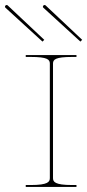

<svg xmlns="http://www.w3.org/2000/svg" viewBox="-79 -737 344 757"><path d="M95.5 -580 -48.5 -715.5C-51.5 -718.5 -55.5 -717 -57 -715.5C-58.5 -714 -61 -710 -58 -707L88.5 -573ZM245 -580 101 -715.5C98 -718.5 94 -717 92.5 -715.5C91 -714 88.5 -710 91.5 -707L238 -573ZM222.5 0V-7.5H205C136.5 -7.5 130 -20.5 130 -35V-486.5C130 -502 139 -512.5 205 -512.5H222.5V-520H22.5V-512.5H42.5C108.5 -512.5 117.5 -502 117.5 -486.5V-35C117.5 -20.5 111 -7.5 42.5 -7.5H22.5V0Z"/></svg>

Font: ZnikomitSC
Style: Regular
Weight: 100
Designer: gluk
Foundry: gluk
Version: Version 0.55